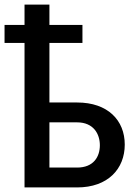

<svg xmlns="http://www.w3.org/2000/svg" viewBox="-36 -820 603 840"><path d="M324.7 -710.9H180.2V-799.8H71.3V-710.9H-16.1V-632.3H71.3V0H301.3C436 0 509.8 -81.1 509.8 -187.5C509.8 -293.5 436 -371.6 301.3 -371.6H180.2V-632.3H324.7ZM180.2 -284.7H301.3C373.5 -284.7 400.9 -233.4 400.9 -184.6C400.9 -134.3 373.5 -86.9 301.3 -86.9H180.2Z"/></svg>

Font: Bert Sans Medium
Style: Regular
Weight: 500
Designer: Christian Robertson (Google), Cristiano Sobral
Foundry: Google, Cristiano Sobral
Version: Version 3.101